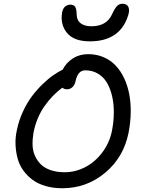

<svg xmlns="http://www.w3.org/2000/svg" viewBox="-20 -1002 762 1032"><path d="M462.9 -779.8Q381.8 -779.8 344.5 -820.3Q307.1 -860.8 312 -920.9Q314 -950.2 326.7 -963.6Q339.4 -977.1 358.9 -977.1Q376 -977.1 383.8 -965.6Q391.6 -954.1 392.1 -923.8Q392.6 -892.6 413.8 -876.7Q435.1 -860.8 471.2 -860.8Q552.7 -860.8 582 -924.8Q597.2 -957.5 609.1 -969.7Q621.1 -981.9 638.2 -981.9Q661.6 -981.9 669.7 -965.3Q677.7 -948.7 669.9 -922.9Q627.4 -779.8 462.9 -779.8ZM314.9 9.8Q266.1 9.8 225.3 -2Q184.6 -13.7 155.8 -34.9Q127 -56.2 105.7 -85.2Q84.5 -114.3 75 -149.2Q65.4 -184.1 63.5 -223.1Q61.5 -262.2 70.8 -303.2Q81.1 -354.5 103.5 -402.6Q126 -450.7 152.3 -485.6Q178.7 -520.5 209.7 -550.3Q240.7 -580.1 267.1 -598.1Q293.5 -616.2 316.9 -627.9Q335.9 -665 371.6 -688Q407.2 -710.9 454.1 -710.9Q498.5 -710.9 536.4 -694.8Q574.2 -678.7 601.3 -650.1Q628.4 -621.6 647.2 -581.8Q666 -542 674.8 -495.1Q683.6 -448.2 682.6 -395.5Q681.6 -342.8 670.9 -288.1Q644.5 -156.2 544.9 -73.2Q445.3 9.8 314.9 9.8ZM160.2 -290Q154.3 -255.4 155 -223.6Q155.8 -191.9 167.7 -165Q179.7 -138.2 199.7 -118.4Q219.7 -98.6 252.7 -87.4Q285.6 -76.2 328.1 -76.2Q384.3 -76.2 437.3 -103.3Q490.2 -130.4 529.5 -182.1Q568.8 -233.9 582 -299.8Q591.3 -348.1 591.8 -395Q592.3 -441.9 583 -483.2Q573.7 -524.4 555.7 -555.9Q537.6 -587.4 507.3 -605.7Q477.1 -624 438 -624Q398.4 -624 386.2 -565.9Q381.8 -544.9 369.1 -533.4Q356.4 -522 340.8 -522Q325.2 -522 314.9 -530.8Q261.2 -491.2 219 -431.2Q176.8 -371.1 160.2 -290Z"/></svg>

Font: Shantell Sans Normal
Style: Italic
Weight: 400
Italic angle: -11.31°
Designer: Stephen Nixon, Anya Danilova, Shantell Martin
Foundry: Arrow Type
Version: Version 1.006;[559af2be0]